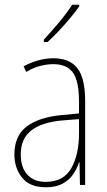

<svg xmlns="http://www.w3.org/2000/svg" viewBox="-20 -784 454 814"><path d="M206 -537Q275 -537 308 -495Q341 -453 341 -355V0H319L317 -96H315Q307 -70 290.5 -45.5Q274 -21 245.5 -5.5Q217 10 174 10Q106 10 73.5 -31Q41 -72 41 -129Q41 -208 93 -247.5Q145 -287 240 -296L315 -303V-351Q315 -441 289 -476.5Q263 -512 206 -512Q181 -512 152 -505Q123 -498 91 -479L80 -503Q110 -519 142 -528Q174 -537 206 -537ZM240 -273Q156 -265 112 -230.5Q68 -196 68 -129Q68 -74 96 -43.5Q124 -13 174 -13Q249 -13 282 -70.5Q315 -128 315 -220V-279ZM316 -757Q299 -733 276 -705.5Q253 -678 228.5 -652Q204 -626 182 -606H166V-616Q200 -653 231 -690Q262 -727 286 -764H316Z"/></svg>

Font: Noto Sans Bengali Condensed Thin
Style: Regular
Weight: 100
Width: 3
Designer: Joana Ranito - Universal Thirst; Jelle Bosma - Monotype Design Team
Foundry: Universal Thirst ehf.
Version: Version 3.000; ttfautohint (v1.8.4.7-5d5b)